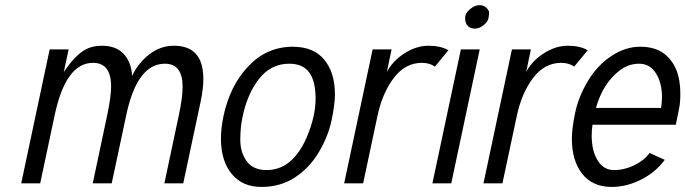

<svg xmlns="http://www.w3.org/2000/svg" viewBox="-20 -717 2681 751"><path d="M417 0H342.8L399.4 -267.1Q414.6 -339.4 414.6 -378.9Q414.6 -471.2 343.8 -471.2Q237.8 -471.2 194.3 -268.6L137.2 0H63L174.3 -523.9H248.5L229.5 -435.1Q281.2 -512.7 328.6 -529.8Q351.6 -538.1 378.9 -538.1Q435.5 -538.1 465.1 -504.6Q494.6 -471.2 496.6 -419.9Q520.5 -470.7 564 -504.4Q607.4 -538.1 660.6 -538.1Q775.4 -538.1 775.4 -408.2Q775.4 -369.6 764.6 -318.8L696.8 0H623L679.2 -265.1Q694.3 -335 694.3 -377.4Q694.3 -467.8 625 -467.8Q516.6 -467.8 474.1 -268.1Z M854 -262.2Q879.4 -382.3 951.7 -458.3Q1023.9 -534.2 1125.5 -534.2Q1206.5 -534.2 1248.3 -483.6Q1290 -433.1 1290 -348.1Q1290 -308.6 1276.9 -246.1Q1263.7 -183.6 1227.3 -122.1Q1190.9 -60.5 1134 -23.2Q1077.1 14.2 1002.4 14.2Q927.7 14.2 886 -37.1Q844.2 -88.4 844.2 -174.3Q844.2 -214.8 854 -262.2ZM929.2 -262.2Q919.9 -220.2 919.9 -170.4Q919.9 -120.6 945.1 -86.2Q970.2 -51.8 1022.9 -51.8Q1124.5 -51.8 1180.2 -181.2Q1214.4 -261.7 1214.4 -331.1Q1214.4 -400.4 1189.2 -434.1Q1164.1 -467.8 1111.3 -467.8Q1041 -467.8 994.9 -410.6Q948.7 -353.5 929.2 -262.2Z M1733.9 -520.5 1681.2 -456.5Q1660.2 -471.2 1629.9 -471.2Q1565.4 -471.2 1520.5 -412.4Q1475.6 -353.5 1456.5 -263.7L1400.4 0H1326.2L1437.5 -523.9H1511.7L1493.2 -435.5Q1516.1 -479 1562.3 -508.5Q1608.4 -538.1 1656 -538.1Q1703.6 -538.1 1733.9 -520.5Z M1782.7 -523.9H1856.4L1745.1 0H1671.4ZM1837.6 -605Q1820.3 -605 1809.8 -615.5Q1799.3 -626 1799.3 -645.8Q1799.3 -665.5 1818.4 -681.2Q1837.4 -696.8 1855 -696.8Q1872.6 -696.8 1882.8 -686.3Q1893.1 -675.8 1893.1 -667.5Q1893.1 -659.2 1890.6 -645.8Q1888.2 -632.3 1871.6 -618.7Q1855 -605 1837.6 -605Z M2278.8 -520.5 2226.1 -456.5Q2205.1 -471.2 2174.8 -471.2Q2110.4 -471.2 2065.4 -412.4Q2020.5 -353.5 2001.5 -263.7L1945.3 0H1871.1L1982.4 -523.9H2056.6L2038.1 -435.5Q2061 -479 2107.2 -508.5Q2153.3 -538.1 2200.9 -538.1Q2248.5 -538.1 2278.8 -520.5Z M2311 -294.9H2565.9Q2569.3 -319.8 2569.3 -336.9Q2569.3 -393.6 2545.4 -430.7Q2521.5 -467.8 2480 -467.8Q2438.5 -467.8 2403.8 -441.4Q2338.4 -391.6 2311 -294.9ZM2297.4 -229Q2294.4 -207.5 2294.4 -186.5Q2294.4 -127.4 2317.6 -89.6Q2340.8 -51.8 2381.6 -51.8Q2422.4 -51.8 2460.9 -70.6Q2499.5 -89.4 2521 -118.7L2580.1 -91.8Q2544.9 -43.5 2487.8 -14.6Q2430.7 14.2 2373 14.2Q2297.4 14.2 2257.1 -37.4Q2216.8 -88.9 2216.8 -174.3Q2216.8 -214.8 2230 -277.3Q2243.2 -339.8 2280 -400.9Q2316.9 -461.9 2371.6 -498Q2426.3 -534.2 2483.4 -534.2Q2540.5 -534.2 2575.2 -508.8Q2641.1 -460.9 2641.1 -351.1Q2641.1 -314.9 2636.2 -292.5Q2629.4 -260.3 2623.5 -229Z"/></svg>

Font: Tuffy
Style: Italic
Weight: 400
Italic angle: -12°
Designer: Thatcher Ulrich, Karoly Barta and Michael Everson
Version: Version 001.271